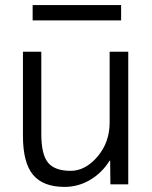

<svg xmlns="http://www.w3.org/2000/svg" viewBox="-20 -723 598 753"><path d="M108 -643V-703H455V-643ZM142 -520V-197Q142 -117 168.5 -85Q195 -53 257 -53Q315 -53 362.5 -109Q410 -165 410 -242V-520H483V0H413L412 -93H410Q380 -45 333.5 -17.5Q287 10 233 10Q149 10 109.5 -37.5Q70 -85 70 -190V-520Z"/></svg>

Font: Mplus 1p
Style: Regular
Weight: 400
Version: Version 1.061